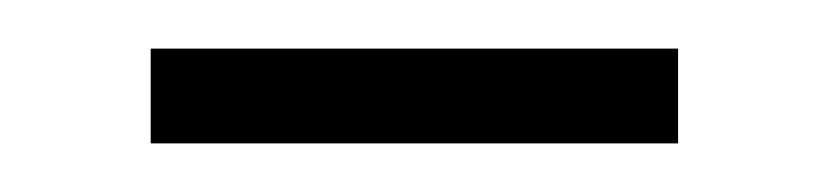

<svg xmlns="http://www.w3.org/2000/svg" viewBox="-20 -309 341 79"><path d="M42 -250V-289H259V-250Z"/></svg>

Font: Noto Sans Khmer SemiCondensed ExtraLight
Style: Regular
Weight: 200
Width: 4
Designer: Danh Hong and the Monotype Design Team
Foundry: Monotype Imaging Inc.
Version: Version 2.004; ttfautohint (v1.8.4.7-5d5b)